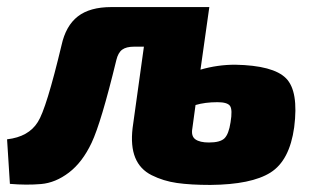

<svg xmlns="http://www.w3.org/2000/svg" viewBox="-40 -517 894 543"><path d="M552 -497 527 -320Q575 -334 625 -334Q733 -332 769 -295.5Q805 -259 792 -157Q779 -63 725 -29Q671 5 555 6Q499 6 460.5 0.5Q422 -5 389 -21.5Q356 -38 342.5 -71Q329 -104 335 -155L367 -385H339Q317 -385 305.5 -376.5Q294 -368 289 -347Q246 -170 219 -113Q193 -58 155 -29Q117 0 76 3.5Q35 7 -12 3L-20 -123Q41 -130 67 -172Q91 -209 134 -389Q146 -444 180 -470.5Q214 -497 275 -497ZM513 -220 504 -154Q500 -132 512.5 -123Q525 -114 551 -114Q583 -114 595 -126Q607 -138 612 -171Q618 -207 610.5 -217.5Q603 -228 575 -228Q540 -228 513 -220Z"/></svg>

Font: Exo 2.0 Extra Bold
Style: Italic
Weight: 800
Italic angle: -8°
Designer: Natanael Gama
Version: Version 1.001;PS 001.001;hotconv 1.0.70;makeotf.lib2.5.58329